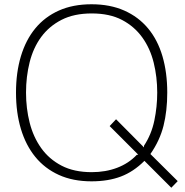

<svg xmlns="http://www.w3.org/2000/svg" viewBox="-20 -840 865 900"><path d="M813 9 783 40 657 -86Q606 -35 546.5 -12.5Q487 10 409 10Q322 10 256 -20Q190 -50 145.5 -104.5Q101 -159 78 -235.5Q55 -312 55 -406Q55 -500 78 -576.5Q101 -653 145.5 -707Q190 -761 256 -790.5Q322 -820 409 -820Q496 -820 562.5 -790.5Q629 -761 674 -707Q719 -653 741.5 -576.5Q764 -500 764 -406Q764 -320 746.5 -250.5Q729 -181 685 -118ZM717 -406Q717 -479 700.5 -546Q684 -613 647 -664.5Q610 -716 552 -746.5Q494 -777 410 -777Q327 -777 268.5 -747Q210 -717 173 -666.5Q136 -616 119 -548.5Q102 -481 102 -406Q102 -332 119 -265Q136 -198 173 -146Q210 -94 268.5 -63.5Q327 -33 410 -33Q475 -33 529 -53.5Q583 -74 621 -114L628 -115L494 -249L524 -281L655 -149V-157Q690 -210 703.5 -275Q717 -340 717 -406Z"/></svg>

Font: TypoPRO Sinkin Sans
Style: 200 X Light
Weight: 200
Designer: Keith Bates
Foundry: K-Type
Version: Sinkin Sans (version 1.0)  by Keith Bates   •   © 2014   www